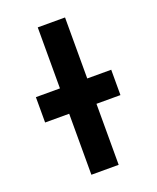

<svg xmlns="http://www.w3.org/2000/svg" viewBox="-132 -779 699 857"><g transform="rotate(-20 217.0 -350.0)"><path d="M38 -289.8V-410.2H395.8V-289.8ZM152.3 0V-700H281.9V0Z"/></g></svg>

Font: Overpass
Style: Regular
Weight: 400
Designer: Delve Withrington, Dave Bailey, Thomas Jockin
Foundry: Delve Fonts LLC
Version: Version 4.000